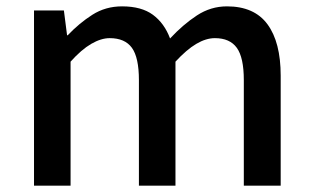

<svg xmlns="http://www.w3.org/2000/svg" viewBox="-20 -584 983 604"><path d="M87 0V-551H181L191 -473H193Q229 -511 270.5 -537.5Q312 -564 364 -564Q425 -564 461 -537.5Q497 -511 515 -463Q556 -507 599.5 -535.5Q643 -564 694 -564Q780 -564 821.5 -507.5Q863 -451 863 -346V0H747V-332Q747 -403 725 -433.5Q703 -464 656 -464Q628 -464 597.5 -446Q567 -428 532 -390V0H417V-332Q417 -403 395 -433.5Q373 -464 325 -464Q298 -464 267 -446Q236 -428 202 -390V0Z"/></svg>

Font: Noto Sans SC Medium
Style: Regular
Weight: 500
Designer: Ryoko NISHIZUKA  (kana, bopomofo & ideographs); Paul D. Hunt (Latin, Greek & Cyrillic); Sandoll Communications , Soo-you
Foundry: Adobe
Version: Version 2.004-H2;hotconv 1.0.118;makeotfexe 2.5.65603